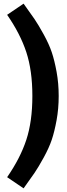

<svg xmlns="http://www.w3.org/2000/svg" viewBox="-20 -875 364 1050"><path d="M109 -855Q148 -801 168.5 -771Q189 -741 218.5 -687.5Q248 -634 263 -589.5Q278 -545 289.5 -482Q301 -419 301 -350Q301 -281 289.5 -218Q278 -155 263 -110.5Q248 -66 218.5 -12.5Q189 41 168.5 71Q148 101 109 155L19 94Q91 -10 124 -110.5Q157 -211 157 -350Q157 -489 124 -589.5Q91 -690 19 -794Z"/></svg>

Font: Fira Sans SemiBold
Style: Regular
Weight: 600
Designer: bBox Type GmbH & Carrois Corporate GbR & Edenspiekermann AG
Foundry: bBox Type GmbH & Carrois Corporate GbR & Edenspiekermann AG
Version: Version 4.301;PS 004.301;hotconv 1.0.88;makeotf.lib2.5.64775